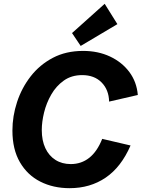

<svg xmlns="http://www.w3.org/2000/svg" viewBox="-20 -986 751 1019"><path d="M349.6 12.7Q262.7 12.7 194.1 -22Q125.5 -56.6 85.7 -125Q45.9 -193.4 45.9 -293Q45.9 -369.6 70.6 -444.6Q95.2 -519.5 142.8 -580.8Q190.4 -642.1 260.3 -679Q330.1 -715.8 420.9 -715.8Q500.5 -715.8 564 -686Q627.4 -656.2 666.5 -603.8Q705.6 -551.3 711.4 -481.9L559.1 -446.8Q557.6 -509.3 519.3 -548.3Q481 -587.4 416 -587.4Q359.4 -587.4 318.6 -558.3Q277.8 -529.3 252 -484.1Q226.1 -439 213.9 -388.9Q201.7 -338.9 201.7 -295.9Q201.7 -240.2 220.7 -199.7Q239.7 -159.2 274.4 -137.2Q309.1 -115.2 355.5 -115.2Q411.6 -115.2 453.6 -148.4Q495.6 -181.6 522.5 -249L672.9 -213.9Q623 -99.1 540.8 -43.2Q458.5 12.7 349.6 12.7ZM408.2 -742.2 362.3 -810.5 535.6 -965.8 603 -857.9Z"/></svg>

Font: Schibsted Grotesk
Style: Bold Italic
Weight: 700
Italic angle: -12°
Designer: Bakken & Baeck AS, Henrik Kongsvoll
Foundry: Schibsted ASA
Version: Version 1.100;gftools[0.9.25]